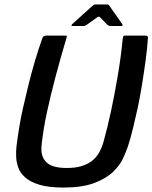

<svg xmlns="http://www.w3.org/2000/svg" viewBox="-20 -833 685 863"><path d="M265 10Q198 10 156 -3Q114 -16 91.5 -37Q69 -58 61 -83Q53 -108 52.5 -132Q52 -156 54 -175Q59 -215 66.5 -261Q74 -307 83 -346Q94 -394 107.5 -449.5Q121 -505 137.5 -560.5Q154 -616 171 -663Q173 -668 177.5 -670.5Q182 -673 188 -673Q209 -673 229.5 -673Q250 -673 272 -673Q280 -673 280.5 -670.5Q281 -668 276 -653Q264 -613 252 -570Q240 -527 228 -482Q208 -406 192 -333Q176 -260 168 -191Q165 -170 166.5 -152.5Q168 -135 175.5 -121Q183 -107 196 -97.5Q209 -88 230 -83Q251 -78 281 -78Q318 -78 345 -86Q372 -94 391.5 -108.5Q411 -123 423.5 -144Q436 -165 444 -191Q463 -259 478.5 -331Q494 -403 507 -479Q515 -525 521 -568.5Q527 -612 531 -653Q533 -668 534.5 -670.5Q536 -673 545 -673Q567 -673 588.5 -673Q610 -673 632 -673Q639 -673 642.5 -670.5Q646 -668 645 -663Q642 -616 634.5 -561Q627 -506 618 -450.5Q609 -395 599 -348Q590 -308 579 -261.5Q568 -215 555 -175Q547 -151 532.5 -120Q518 -89 487 -59.5Q456 -30 402.5 -10Q349 10 265 10ZM305 -716Q302 -716 301.5 -718.5Q301 -721 304 -724L397 -808Q403 -813 408 -813H462Q468 -813 471 -808L530 -724Q532 -721 530.5 -718.5Q529 -716 524 -716H478Q472 -716 469 -717.5Q466 -719 462 -722L429 -756Q425 -760 418 -756L369 -721Q365 -718 362 -717Q359 -716 354 -716Z"/></svg>

Font: Glory Thin SemiBold
Style: Italic
Weight: 600
Italic angle: -12°
Version: Version 1.011